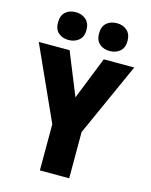

<svg xmlns="http://www.w3.org/2000/svg" viewBox="-135 -1021 871 1107"><g transform="rotate(15 300.0 -467.5)"><path d="M213 0V-276L15 -714H199L302 -460L403 -714H585L388 -276V0ZM423 -769Q385 -769 361.5 -790Q338 -811 338 -851Q338 -893 362 -914Q386 -935 423 -935Q460 -935 484 -913.5Q508 -892 508 -851Q508 -811 484 -790Q460 -769 423 -769ZM177 -769Q140 -769 116.5 -790Q93 -811 93 -851Q93 -893 116.5 -914Q140 -935 177 -935Q214 -935 238.5 -913.5Q263 -892 263 -851Q263 -811 238.5 -790Q214 -769 177 -769Z"/></g></svg>

Font: Noto Sans Mono Black
Style: Regular
Weight: 900
Designer: Monotype Design Team
Foundry: Monotype Imaging Inc.
Version: Version 2.014